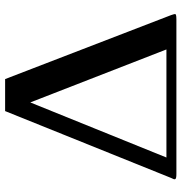

<svg xmlns="http://www.w3.org/2000/svg" viewBox="-0 -690 693 732"><g transform="rotate(-90 346.0 -324.5)"><path d="M410 -651H288L33 -18C28 -8 28 -7 28 -5C28 1 36 2 49 2H637C654 2 658 0 658 -3C658 -5 657 -9 654 -18ZM321 -555 523 -36H111Z"/></g></svg>

Font: Libertinus Serif Semibold
Style: Regular
Weight: 600
Designer: Philipp H. Poll, Khaled Hosny
Foundry: Caleb Maclennan
Version: Version 7.050;RELEASE